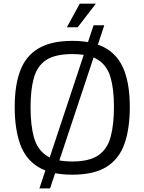

<svg xmlns="http://www.w3.org/2000/svg" viewBox="-20 -944 796 1058"><path d="M378.4 18.6Q259.8 18.6 190.2 -24.2Q120.6 -66.9 90.8 -150.4Q61 -233.9 61 -355Q61 -475.1 92 -555.9Q123 -636.7 192.9 -677.7Q262.7 -718.8 378.4 -718.8Q494.6 -718.8 564.2 -677.5Q633.8 -636.2 664.6 -555.4Q695.3 -474.6 695.3 -355.5Q695.3 -233.9 665.5 -150.6Q635.7 -67.4 566.7 -24.4Q497.6 18.6 378.4 18.6ZM378.4 -54.2Q473.1 -54.2 522.5 -88.6Q571.8 -123 589.8 -190.2Q607.9 -257.3 607.9 -356Q607.9 -453.6 589.1 -517.8Q570.3 -582 520.8 -614Q471.2 -646 378.4 -646Q284.2 -646 234.6 -613.3Q185.1 -580.6 166.7 -515.4Q148.4 -450.2 148.4 -352.1Q148.4 -253.4 167 -187Q185.5 -120.6 235.1 -87.4Q284.7 -54.2 378.4 -54.2ZM197.3 94.2 495.6 -804.7H554.7L255.9 94.2ZM419.4 -923.8H508.3L408.2 -793.9H348.6Z"/></svg>

Font: Metrophobic
Style: Regular
Weight: 400
Designer: Vernon Adams
Foundry: Vernon Adams
Version: Version 3.200; ttfautohint (v1.8.4.7-5d5b);gftools[0.9.23]